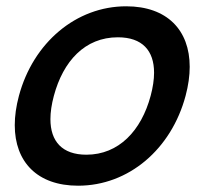

<svg xmlns="http://www.w3.org/2000/svg" viewBox="-20 -575 650 610"><path d="M228.1 15C389.1 15 524.4 -101.5 569.6 -270.5C578.4 -303.4 582.7 -334.3 582.7 -362.8C582.7 -479.2 511 -555 380.9 -555C221.9 -555 85.4 -439.5 40.1 -270.5C31.2 -237.3 26.9 -206.1 26.9 -177.3C26.9 -60.9 98.2 15 228.1 15ZM254.5 -83.5C177.6 -83.5 140.2 -125.8 140.2 -196.4C140.2 -218.4 143.8 -243.3 151.1 -270.5C180.6 -380.5 249.5 -456.5 354.5 -456.5C432.2 -456.5 469.5 -414.1 469.5 -344C469.5 -322.1 465.8 -297.4 458.6 -270.5C429 -160 357.5 -83.5 254.5 -83.5Z"/></svg>

Font: Manrope
Style: SemiBoldItalic
Weight: 600
Italic angle: -15°
Designer: Mikhail Sharanda
Foundry: Mikhail Sharanda
Version: Version 4.502;hotconv 1.0.109;makeotfexe 2.5.65596